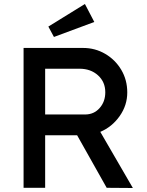

<svg xmlns="http://www.w3.org/2000/svg" viewBox="-20 -940 735 961"><path d="M98 0V-700H396Q456 -700 506.5 -670.5Q557 -641 587 -590.5Q617 -540 617 -477Q617 -413 579 -359Q541 -305 482 -280L645 1L514 0L366 -263H206V0ZM206 -367H406Q450 -367 478.5 -399Q507 -431 507 -478Q507 -530 470.5 -563Q434 -596 378 -596H206ZM250 -755 222 -807 405 -920 452 -830Z"/></svg>

Font: Lexend Deca
Style: Regular
Weight: 400
Designer: Bonnie Shaver-Troup, Thomas Jockin
Foundry: Lexend
Version: Version 1.008; ttfautohint (v1.8.4.7-5d5b)